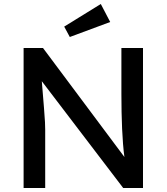

<svg xmlns="http://www.w3.org/2000/svg" viewBox="-20 -940 833 960"><path d="M98 0V-700H195L602 -155Q594 -216 590.5 -296Q587 -376 587 -470V-700H695V0H596L189 -534Q196 -447 200 -399.5Q204 -352 205 -328.5Q206 -305 206 -291V0ZM329 -755 301 -807 484 -920 531 -830Z"/></svg>

Font: Readex Pro
Style: Regular
Weight: 400
Designer: Bonnie Shaver-Troup, Thomas Jockin
Foundry: Lexend
Version: Version 1.204; ttfautohint (v1.8.4.7-5d5b)